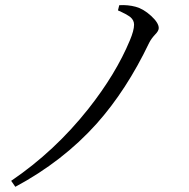

<svg xmlns="http://www.w3.org/2000/svg" viewBox="-20 -714 729 739"><path d="M39 5 23 -18Q191 -132 320 -295Q426 -429 480 -559Q496 -597 496 -619Q496 -636 482 -648Q468 -659 434 -674L439 -694Q472 -696 502 -688Q532 -680 561.5 -653Q591 -626 591 -606Q591 -595 577 -581Q562 -565 554 -549Q467 -367 352 -238Q222 -93 39 5Z"/></svg>

Font: GenRyuMin TW R
Style: Regular
Weight: 400
Version: Version 1.501;PS 1;hotconv 16.6.51;makeotf.lib2.5.65220